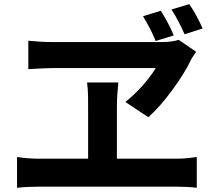

<svg xmlns="http://www.w3.org/2000/svg" viewBox="-20 -881 1040 918"><path d="M748.9 -829.7Q765.9 -802.6 782.8 -770.9Q799.6 -739.2 810.9 -711.7L724.5 -684.9Q712.1 -714.9 696.8 -744.7Q681.6 -774.4 663.8 -803.3ZM885 -861.2Q902.8 -835.6 919.7 -804.2Q936.6 -772.9 948.7 -744.8L862.4 -717.2Q848.9 -748.4 833.4 -777.9Q817.8 -807.5 799.8 -835.6ZM917.7 -633.5Q910.4 -621.8 903.4 -612Q896.5 -602.2 891.5 -591.9Q877.4 -561.1 854.5 -524.9Q831.7 -488.7 804 -450.9Q776.3 -413 747 -379.4Q717.7 -345.8 689.2 -320.6L579.6 -393.3Q611.9 -419.7 639.1 -447.4Q666.3 -475.1 688 -502.9Q709.8 -530.7 724.7 -555.6Q708.2 -555.6 670.7 -555.6Q633.1 -555.6 583.9 -555.6Q534.8 -555.6 481.2 -555.6Q427.6 -555.6 377.7 -555.6Q327.8 -555.6 289.9 -555.6Q252.1 -555.6 233.8 -555.6Q214.4 -555.6 186.1 -554.2Q157.7 -552.8 136.6 -551.6Q115.4 -550.3 115.4 -550.3V-686.3Q140.5 -683.8 170 -681.9Q199.4 -680 224.4 -680Q248.2 -680 289.4 -680Q330.7 -680 382.6 -680Q434.5 -680 489.6 -680Q544.7 -680 596.7 -680Q648.7 -680 690.6 -680Q732.6 -680 757 -680Q778.9 -680 798.7 -682.7Q818.5 -685.3 834.6 -690.5ZM538.9 -370.9Q538.9 -360.1 538.9 -336.4Q538.9 -312.7 538.9 -281.8Q538.9 -250.9 538.9 -217.8Q538.9 -184.8 538.9 -153.6Q538.9 -122.5 538.9 -98.4Q538.9 -74.2 538.9 -61.8H401.3Q401.3 -74.2 401.3 -98.4Q401.3 -122.5 401.3 -153.3Q401.3 -184 401.3 -217.1Q401.3 -250.1 401.3 -281Q401.3 -312 401.3 -336Q401.3 -360.1 401.3 -371.7Q401.3 -396.7 400.8 -426.5Q400.3 -456.2 396.2 -486.7H545.8Q542.5 -455.4 540.7 -426Q538.9 -396.6 538.9 -370.9ZM61.5 -130.2Q86.4 -126.6 112.6 -124.4Q138.9 -122.3 162.6 -122.3H825.6Q852.7 -122.3 876.9 -124.9Q901.1 -127.6 920.9 -130.2V16.8Q899.6 14 871.5 12.8Q843.3 11.5 825.6 11.5H162.6Q139.7 11.5 113.5 12.8Q87.4 14 61.5 16.8Z"/></svg>

Font: Noto Sans KR Thin
Style: Regular
Weight: 100
Designer: Ryoko NISHIZUKA 西塚涼子 (kana, bopomofo & ideographs); Paul D. Hunt (Latin, Greek & Cyrillic); Sandoll Communications 산돌커뮤니
Foundry: Adobe
Version: Version 2.004-H2;hotconv 1.0.118;makeotfexe 2.5.65603